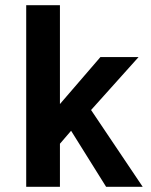

<svg xmlns="http://www.w3.org/2000/svg" viewBox="-20 -720 583 740"><path d="M81 -700H211V-319L367 -500H514L331 -296L530 0H389L254 -216L211 -166V0H81Z"/></svg>

Font: Gudea
Style: Bold
Weight: 700
Designer: Agustina Mingote
Foundry: Agustina Mingote
Version: Version 1.002